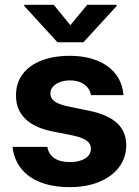

<svg xmlns="http://www.w3.org/2000/svg" viewBox="-20 -770 579 801"><path d="M272.5 -434.6Q249 -434.6 230.2 -427.5Q211.4 -420.4 200.7 -408Q189.9 -395.5 190.4 -379.9Q189 -342.3 258.8 -327.1L353.5 -307.6Q430.7 -291.5 468.5 -256.3Q506.3 -221.2 506.8 -164.1Q506.3 -112.3 476.8 -72.8Q447.3 -33.2 394 -11.2Q340.8 10.7 271.5 10.7Q200.7 10.7 148.9 -9.5Q97.2 -29.8 67.6 -67.6Q38.1 -105.5 32.2 -157.2H177.7Q182.6 -126 207 -109.9Q231.4 -93.8 271.5 -93.8Q311 -93.8 335.2 -108.9Q359.4 -124 359.4 -149.4Q359.4 -169.9 342 -182.9Q324.7 -195.8 287.1 -204.1L199.2 -221.7Q124 -236.3 85 -274.9Q45.9 -313.5 46.9 -372.1Q46.4 -422.4 73.7 -459.7Q101.1 -497.1 151.9 -517.1Q202.6 -537.1 270.5 -537.1Q336.4 -537.1 385.7 -517.1Q435.1 -497.1 463.1 -460.2Q491.2 -423.3 495.1 -373H359.4Q355 -400.9 331.5 -417.7Q308.1 -434.6 272.5 -434.6ZM273.4 -665 343.8 -750H466.8V-745.1L328.1 -593.8H219.7L81.1 -745.1V-750H204.1Z"/></svg>

Font: Pretendard JP
Style: Bold
Weight: 700
Designer: Base glyphs from Inter by Rasmus Andersson; Hangeul glyphs from Noto Sans CJK(Source Han Sans) by Jang Soo-young and Kan
Foundry: Kil Hyung-jin
Version: Version 1.309